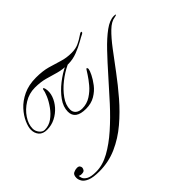

<svg xmlns="http://www.w3.org/2000/svg" viewBox="-118 -741 937 937"><g transform="rotate(-45 350.0 -272.5)"><path d="M519 -545Q523 -545 522 -540.5Q521 -536 514 -533Q505 -529 481.5 -515.5Q458 -502 427.5 -490Q397 -478 365 -478Q327 -478 297.5 -486.5Q268 -495 238 -503.5Q208 -512 168 -512Q128 -512 94 -491Q60 -470 39.5 -439Q19 -408 19 -378Q19 -361 30.5 -346.5Q42 -332 57 -332Q86 -332 109.5 -349Q133 -366 151 -391Q169 -416 179 -439.5Q189 -463 190 -475Q192 -483 195.5 -481Q199 -479 201 -470Q206 -446 197 -420.5Q188 -395 168.5 -373Q149 -351 122.5 -337.5Q96 -324 65 -324Q37 -324 23 -340Q9 -356 9 -380Q9 -399 21 -426.5Q33 -454 57 -480.5Q81 -507 118.5 -525Q156 -543 207 -543Q253 -543 286.5 -533.5Q320 -524 350 -514.5Q380 -505 415 -505Q444 -505 465 -515Q486 -525 500 -535Q514 -545 519 -545ZM688 -487Q701 -487 699.5 -484Q698 -481 686 -479Q661 -476 632.5 -448.5Q604 -421 571.5 -378Q539 -335 501.5 -284.5Q464 -234 421 -184Q378 -134 328.5 -92Q279 -50 222.5 -25Q166 0 102 0Q60 0 38 -9Q16 -18 8 -31.5Q0 -45 0 -57Q0 -78 12.5 -84Q25 -90 36 -90Q48 -90 52 -84Q56 -78 56 -73Q56 -67 51.5 -59.5Q47 -52 32 -52Q25 -52 21 -53.5Q17 -55 15 -56Q15 -51 18.5 -40Q22 -29 38 -19.5Q54 -10 90 -10Q135 -10 182 -36Q229 -62 277 -104.5Q325 -147 371.5 -198Q418 -249 462.5 -299.5Q507 -350 547.5 -392.5Q588 -435 623.5 -461Q659 -487 688 -487ZM405 -498Q407 -498 413.5 -496.5Q420 -495 412 -492Q391 -492 358 -476.5Q325 -461 292 -435Q259 -409 236.5 -377.5Q214 -346 214 -315Q214 -297 226.5 -286.5Q239 -276 260 -276Q292 -276 318.5 -293Q345 -310 364 -333Q383 -356 394.5 -374Q406 -392 408 -395Q413 -403 416 -399Q419 -395 418 -390Q417 -381 407 -360.5Q397 -340 379.5 -317Q362 -294 335 -278Q308 -262 272 -262Q199 -262 199 -315Q199 -348 222 -380Q245 -412 279.5 -439Q314 -466 348.5 -482Q383 -498 405 -498Z"/></g></svg>

Font: Kapakana
Style: Regular
Weight: 400
Designer: Kousuke Nagai
Version: Version 1.002